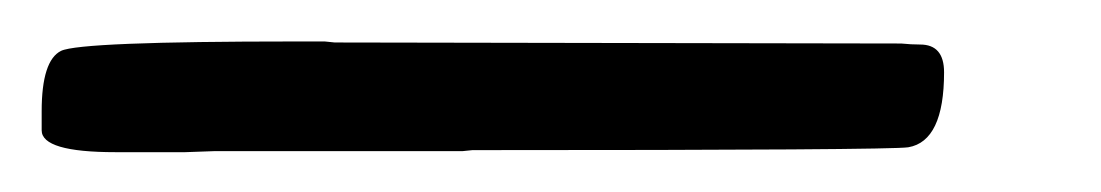

<svg xmlns="http://www.w3.org/2000/svg" viewBox="-35 30 539 94"><path d="M109.4 50.3H124L128.9 50.8L406.2 51.3Q411.1 51.8 415.5 51.8Q427.2 51.8 427.2 65.4Q427.2 99.1 409.7 102.1Q401.4 103.5 196.3 103.5L191.4 104H69.8L55.7 104.5H21.5Q-14.6 104.5 -14.6 93.8V84.5Q-14.6 59.6 -5.1 54.9Q4.4 50.3 109.4 50.3Z"/></svg>

Font: Averia Serif Libre Light
Style: Italic
Weight: 300
Italic angle: -8.5°
Version: Version 1.002